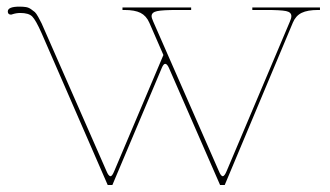

<svg xmlns="http://www.w3.org/2000/svg" viewBox="-20 -542 970 564"><path d="M2.9 -508.3Q2.9 -522.5 37.1 -522.5Q48.3 -522.5 56.2 -521.2Q64 -520 71 -515.1Q78.1 -510.3 82.3 -506.6Q86.4 -502.9 92.5 -491.9Q98.6 -481 102.1 -473.6Q105.5 -466.3 113.3 -448.2L292.5 -40Q298.8 -24.4 304.7 -24.4Q309.6 -24.4 315.9 -40L460 -380.4L418.5 -475.6Q409.7 -495.6 392.8 -504.2Q376 -512.7 345.2 -512.7H339.8V-520H541.5V-512.7H501Q457.5 -512.7 441.4 -509.3Q425.3 -505.9 425.3 -494.6Q425.3 -489.3 430.2 -478.5L622.6 -40Q628.9 -24.4 634.3 -24.4Q639.6 -24.4 646 -40L831.5 -478.5Q835.9 -488.3 835.9 -494.6Q835.9 -506.3 820.1 -509.5Q804.2 -512.7 761.2 -512.7H721.2V-520H919.9V-512.7H914.6Q883.3 -512.7 866 -504.2Q848.6 -495.6 840.3 -475.6L640.1 1.5H626.5L476.1 -342.8Q470.7 -354.5 465.3 -354.5Q460.4 -354.5 455.6 -343.3L310.1 1.5H296.4L102.1 -444.8Q85 -483.4 74.5 -493.7Q64 -503.9 39.6 -503.9Q27.8 -503.9 16.1 -500Q14.2 -499 12.7 -499Q2.9 -499 2.9 -508.3Z"/></svg>

Font: Znikomit
Style: Regular
Weight: 100
Designer: gluk
Foundry: gluk
Version: Version 0.53